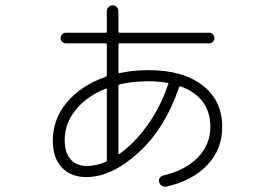

<svg xmlns="http://www.w3.org/2000/svg" viewBox="-20 -654 1040 726"><path d="M378.9 -318.4Q306.6 -289.1 265.6 -237.8Q224.6 -186.5 224.6 -125Q224.6 -77.1 246.6 -51.8Q268.6 -26.4 309.6 -26.4Q341.8 -26.4 379.9 -42Q383.8 -43 383.8 -48.8V-315.4Q383.8 -320.3 378.9 -318.4ZM542 -346.7Q482.4 -346.7 432.6 -335Q427.7 -333 427.7 -329.1V-74.2Q427.7 -70.3 430.7 -71.3Q487.3 -111.3 536.6 -179.2Q585.9 -247.1 616.2 -335.9Q618.2 -340.8 613.3 -340.8Q580.1 -346.7 542 -346.7ZM306.6 15.6Q248 15.6 213.9 -20.5Q179.7 -56.6 179.7 -122.1Q179.7 -204.1 233.4 -267.6Q287.1 -331.1 378.9 -363.3Q383.8 -365.2 383.8 -369.1V-485.4Q383.8 -490.2 378.9 -490.2H228.5Q220.7 -490.2 214.8 -496.1Q209 -502 209 -509.8Q209 -517.6 214.8 -523.9Q220.7 -530.3 228.5 -530.3H378.9Q383.8 -530.3 383.8 -534.2V-612.3Q383.8 -621.1 390.6 -627.4Q397.5 -633.8 406.2 -633.8Q415 -633.8 421.4 -627.4Q427.7 -621.1 427.7 -612.3V-534.2Q427.7 -530.3 432.6 -530.3H771.5Q779.3 -530.3 785.2 -523.9Q791 -517.6 791 -509.8Q791 -502 785.2 -496.1Q779.3 -490.2 771.5 -490.2H432.6Q427.7 -490.2 427.7 -485.4V-381.8Q427.7 -376 432.6 -377.9Q485.4 -388.7 542 -388.7Q671.9 -388.7 746.1 -331.1Q820.3 -273.4 820.3 -173.8Q820.3 -89.8 764.2 -30.3Q708 29.3 608.4 51.8Q600.6 53.7 592.3 48.3Q584 43 582 35.2Q577.1 16.6 596.7 9.8Q680.7 -9.8 728 -58.6Q775.4 -107.4 775.4 -173.8Q775.4 -285.2 664.1 -327.1Q659.2 -329.1 657.2 -324.2Q604.5 -168.9 503.4 -76.7Q402.3 15.6 306.6 15.6Z"/></svg>

Font: Rounded-L Mgen+ 1m light
Style: Regular
Weight: 200
Designer: [Source Han Sans]
Ryoko NISHIZUKA  (kana & ideographs); Paul D. Hunt (Latin, Greek & Cyrillic); Wenlong ZHANG  (bopomofo
Version: Version 1.059.20150602